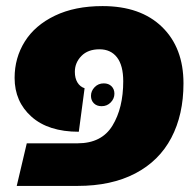

<svg xmlns="http://www.w3.org/2000/svg" viewBox="-20 -611 645 631"><path d="M68 -140H235Q314 -140 349.5 -198Q385 -256 385 -344Q385 -396 364.5 -422.5Q344 -449 307 -449Q269 -449 247.5 -427Q226 -405 226 -375Q226 -354 234.5 -340Q243 -326 258 -321L239 -178Q139 -178 83.5 -227.5Q28 -277 28 -355Q28 -421 61.5 -474.5Q95 -528 160.5 -559.5Q226 -591 317 -591Q442 -591 512.5 -522.5Q583 -454 583 -337Q583 -234 543 -158Q503 -82 424.5 -41Q346 0 235 0H35ZM356 -303Q356 -318 346.5 -327.5Q337 -337 321 -337Q303 -337 291 -324.5Q279 -312 279 -296Q279 -281 288.5 -271.5Q298 -262 314 -262Q332 -262 344 -274.5Q356 -287 356 -303Z"/></svg>

Font: FiraGO Heavy
Style: Italic
Weight: 900
Italic angle: -8°
Designer: bBox Type GmbH
Foundry: bBox Type GmbH
Version: Version 1.001